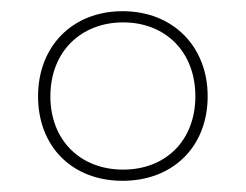

<svg xmlns="http://www.w3.org/2000/svg" viewBox="-20 -746 440 343"><path d="M199 -423C289 -423 351 -484 351 -574C351 -663 289 -726 199 -726C109 -726 48 -663 48 -574C48 -484 109 -423 199 -423ZM200 -443C124 -443 70 -495 70 -574C70 -654 125 -706 200 -706C275 -706 329 -654 329 -574C329 -495 276 -443 200 -443Z"/></svg>

Font: Noto Serif Display Black
Style: Regular
Weight: 900
Designer: Monotype Design Team
Foundry: Monotype Imaging Inc.
Version: Version 2.009